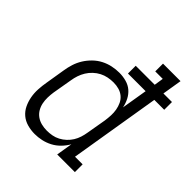

<svg xmlns="http://www.w3.org/2000/svg" viewBox="-201 -871 1015 1015"><g transform="rotate(45 306.5 -363.5)"><path d="M219 8Q191 8 164 0.5Q137 -7 117 -24Q97 -41 85.5 -65Q74 -89 69 -116Q64 -143 65.5 -171.5Q67 -200 72 -228L90 -338Q94 -364 102 -389.5Q110 -415 124.5 -438.5Q139 -462 159.5 -482Q180 -502 204.5 -514.5Q229 -527 255 -532.5Q281 -538 307 -538Q334 -538 359.5 -531Q385 -524 403.5 -508Q422 -492 433.5 -469.5Q445 -447 450 -422L474 -567H342V-625H484L492 -677H436V-735H567L549 -625H613V-567H539L455 -58H512V0H380L395 -91Q382 -68 362.5 -48Q343 -28 319 -15.5Q295 -3 269.5 2.5Q244 8 219 8ZM252 -50Q252 -50 252 -50Q252 -50 252 -50Q271 -50 290.5 -53.5Q310 -57 328 -66.5Q346 -76 361 -90Q376 -104 386.5 -121Q397 -138 403 -157Q409 -176 412 -195L431 -305Q434 -326 435 -347Q436 -368 432.5 -388Q429 -408 420.5 -426Q412 -444 397 -456.5Q382 -469 362.5 -474.5Q343 -480 322 -480Q301 -480 281 -476Q261 -472 242.5 -462.5Q224 -453 208 -438Q192 -423 181 -405Q170 -387 163.5 -367.5Q157 -348 154 -328L135 -218Q132 -198 131.5 -177Q131 -156 135 -136.5Q139 -117 149 -100Q159 -83 175 -71.5Q191 -60 211 -55Q231 -50 252 -50Z"/></g></svg>

Font: Iosevka Slab LtExObl
Style: Regular
Weight: 300
Width: 7
Italic angle: -9°
Monospace: yes
Designer: Belleve Invis
Foundry: Belleve Invis
Version: Version 11.1.0; ttfautohint (v1.8.3)